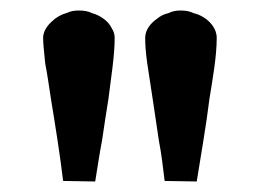

<svg xmlns="http://www.w3.org/2000/svg" viewBox="-20 -723 494 365"><path d="M100 -379 161 -378C165 -403 169 -430 174 -456C178 -484 182 -509 186 -534C190.6 -572.1 198 -615.9 198 -651C198 -658 196 -664 192 -670C186.5 -682.7 169.5 -694.4 155 -698C147 -702 139 -703 130 -703C122 -703 114 -702 106 -698C98 -696 91 -692 84 -687C74.8 -679.3 62 -667.4 62 -651C62 -639 64 -623 66 -602C70 -582 73 -560 77 -534C84.7 -487.5 94 -429.3 100 -379ZM293 -379 354 -378C361.9 -427.7 372.1 -485.2 378 -534C384 -571.5 392 -614.9 392 -651C392 -674.7 368.7 -693.4 348 -698C340 -702 332 -703 323 -703C316 -703 308 -702 300 -698C291 -696 284 -692 278 -687C267.5 -679.5 256 -667.3 256 -651C256 -639 257 -623 260 -602C266.9 -556.3 274.9 -505.6 282 -456C287 -430 290 -404 293 -379Z"/></svg>

Font: fbb
Style: Bold
Weight: 400
Designer: David J. Perry, Michael Sharpe
Version: Version 1.045